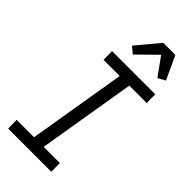

<svg xmlns="http://www.w3.org/2000/svg" viewBox="-300 -1038 1100 1100"><g transform="rotate(45 250.0 -488.0)"><path d="M26 0 25 -70H166L265 -665H134L133 -735H483L484 -665H343L244 -70H375L376 0ZM231 -805 192 -838 307 -976H405L471 -834L426 -809L347 -919Z"/></g></svg>

Font: Iosevka SS18
Style: Italic
Weight: 400
Italic angle: -9°
Monospace: yes
Designer: Belleve Invis
Foundry: Belleve Invis
Version: Version 25.1.1; ttfautohint (v1.8.4)